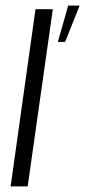

<svg xmlns="http://www.w3.org/2000/svg" viewBox="-20 -667 305 687"><path d="M18 0 107 -634H169L79 0ZM187 -517 224 -647H265L213 -517Z"/></svg>

Font: Alumni Sans
Style: Italic
Weight: 400
Italic angle: -8°
Version: Version 1.016